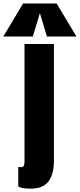

<svg xmlns="http://www.w3.org/2000/svg" viewBox="-92 -994 475 1141"><path d="M90.8 127Q35.2 127 16.6 114.3V-2.9Q25.4 -0.5 32.7 -0.5Q45.4 -0.5 49.6 -9Q53.7 -17.6 53.7 -35.2V-732.4H228.5V-40Q228.5 41.5 196 84.2Q163.6 127 90.8 127ZM103 -776.9H-72.3L45.4 -973.6H244.6L362.3 -776.9H187L145 -916Z"/></svg>

Font: Anton
Style: Regular
Weight: 400
Designer: Vernon Adams, Tural Alisoy
Foundry: Vernon Adams
Version: Version 2.300